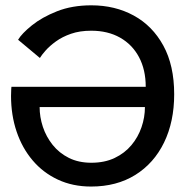

<svg xmlns="http://www.w3.org/2000/svg" viewBox="-20 -692 720 722"><path d="M322.5 9.5Q253.5 9.5 197.8 -16.5Q142 -42.5 102.8 -88.8Q63.5 -135 42.5 -197Q21.5 -259 21.5 -331.5Q21.5 -334.5 21.8 -341.8Q22 -349 22.2 -356.2Q22.5 -363.5 23 -365.5H528Q528 -429.5 502.8 -477Q477.5 -524.5 431.5 -550.5Q385.5 -576.5 323 -576.5Q280 -576.5 247 -565Q214 -553.5 190.2 -536.2Q166.5 -519 151.5 -502Q136.5 -485 130 -474L48 -542.5Q62 -566 99.8 -596.5Q137.5 -627 194.2 -649.5Q251 -672 323.5 -672Q412.5 -672 483 -633.5Q553.5 -595 594.2 -520.5Q635 -446 635 -337.5Q635 -234.5 597 -156.2Q559 -78 488.8 -34.2Q418.5 9.5 322.5 9.5ZM323.5 -80Q373.5 -80 411.2 -98Q449 -116 474.2 -146.2Q499.5 -176.5 512.2 -213.8Q525 -251 525 -289.5H129Q129 -252 141.2 -215Q153.5 -178 178 -147.2Q202.5 -116.5 239 -98.2Q275.5 -80 323.5 -80Z"/></svg>

Font: League Spartan Medium
Style: Regular
Weight: 500
Foundry: The League of Moveable Type
Version: Version 2.002